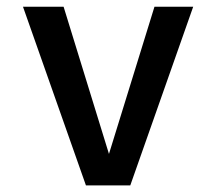

<svg xmlns="http://www.w3.org/2000/svg" viewBox="-20 -562 655 582"><path d="M448.2 -541.5H565.6L374.9 0H240.5L49.7 -541.5H172.8L310.3 -95.4Z"/></svg>

Font: Fira Code Fixed Medium
Style: Regular
Weight: 500
Monospace: yes
Designer: Carrois Corporate, Edenspiekermann AG, Nikita Prokopov
Foundry: Carrois Corporate, Edenspiekermann AG, Nikita Prokopov
Version: Version 5.002